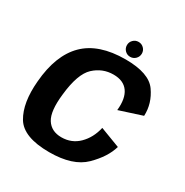

<svg xmlns="http://www.w3.org/2000/svg" viewBox="-165 -840 938 976"><g transform="rotate(30 304.0 -351.5)"><path d="M256.5 5Q394.5 5 460.8 -60.2Q527 -125.5 546 -192.5L429 -237Q414.5 -173 373.2 -132.2Q332 -91.5 272 -91.5Q213 -91.5 185.2 -135.5Q157.5 -179.5 169.5 -283.5Q183 -411 231.2 -455.8Q279.5 -500.5 343.5 -500.5Q403 -500.5 430 -462.5Q457 -424.5 449.5 -353.5L582.5 -396.5Q586 -470 541 -534Q496 -598 358 -598Q201 -598 120 -517.8Q39 -437.5 26 -277Q14.5 -146 59.5 -70.5Q104.5 5 256.5 5ZM370.5 -620.5Q389 -620.5 401.8 -633.5Q414.5 -646.5 414.5 -664.5Q414.5 -682.5 401.8 -695.2Q389 -708 371 -708Q352.5 -708 339.8 -695.2Q327 -682.5 327 -664.5Q327 -646 339.8 -633.2Q352.5 -620.5 370.5 -620.5Z"/></g></svg>

Font: Anybody Thin SemiBold
Style: Italic
Weight: 600
Italic angle: -10°
Version: Version 1.113;gftools[0.9.25]